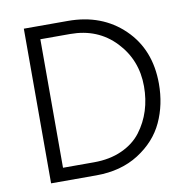

<svg xmlns="http://www.w3.org/2000/svg" viewBox="-77 -749 808 824"><g transform="rotate(-10 327.5 -337.0)"><path d="M277 0H80V-674H272Q420 -674 515 -582Q610 -490 610 -341Q610 -250 575 -174.5Q540 -99 462.5 -49.5Q385 0 277 0ZM272 -617H142V-57H277Q346 -57 399 -81Q452 -105 483 -146Q514 -187 529.5 -236Q545 -285 545 -341Q545 -456 468.5 -536.5Q392 -617 272 -617Z"/></g></svg>

Font: Hind Siliguri Light
Style: Regular
Weight: 300
Designer: Jyotish Sonowal
Foundry: Indian Type Foundry
Version: Version 1.001;PS 1.0;hotconv 1.0.86;makeotf.lib2.5.63406; tt